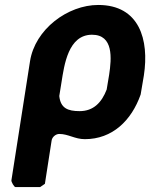

<svg xmlns="http://www.w3.org/2000/svg" viewBox="-20 -554 606 774"><path d="M376 -534C253 -534 121 -436 101 -307L26 173C25 179 37 200 42 200H142L161 187L188 13C190 -2 205 -14 219 -14C255 -14 282 7 322 7C433 7 510 -68 547 -173C549 -185 558 -238 560 -250C582 -394 542 -534 376 -534ZM219 -167 228 -223C239 -292 255 -414 351 -414C438 -414 430 -319 420 -253C419 -244 411 -202 410 -193C390 -141 357 -106 301 -106C253 -106 224 -118 219 -167Z"/></svg>

Font: Asimov Print
Style: CIt
Weight: 500
Designer: Google
Version: Version 2.000980: 2014